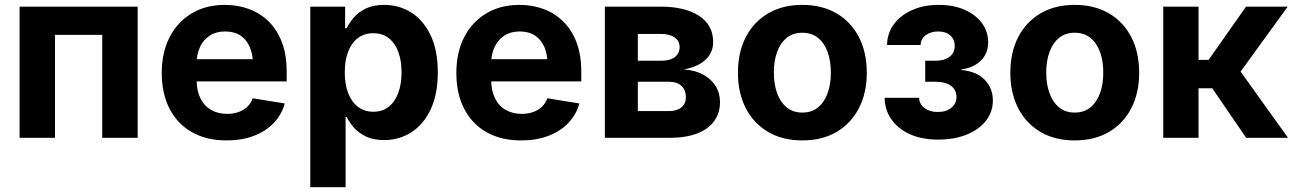

<svg xmlns="http://www.w3.org/2000/svg" viewBox="-20 -570 5350 794"><path d="M549.3 -542.5V0H402.8V-425.8H207.5V0H61V-542.5Z M917 10.7Q834 10.7 773.7 -23.4Q713.4 -57.6 681.2 -120.4Q648.9 -183.1 648.9 -268.6Q648.9 -352.5 681.2 -415.8Q713.4 -479 772.2 -514.4Q831.1 -549.8 910.2 -549.8Q963.9 -549.8 1010.3 -532.5Q1056.6 -515.1 1091.6 -480.7Q1126.5 -446.3 1146 -394.5Q1165.5 -342.8 1165.5 -273.9V-233.4H708V-325.2H1094.7L1026.4 -300.8Q1026.4 -343.3 1013.4 -374.3Q1000.5 -405.3 974.9 -422.6Q949.2 -439.9 911.1 -439.9Q873.5 -439.9 847.2 -422.6Q820.8 -405.3 806.9 -375.2Q793 -345.2 793 -306.6V-242.2Q793 -195.8 808.6 -163.8Q824.2 -131.8 853 -115.5Q881.8 -99.1 919.4 -99.1Q945.3 -99.1 966.6 -106.7Q987.8 -114.3 1002.7 -128.4Q1017.6 -142.6 1025.4 -163.6L1157.7 -142.1Q1145 -96.2 1112.3 -61.8Q1079.6 -27.3 1030 -8.3Q980.5 10.7 917 10.7Z M1263.2 204.1V-542.5H1407.2V-453.1H1413.6Q1424.3 -475.6 1443.4 -497.8Q1462.4 -520 1493.2 -534.9Q1523.9 -549.8 1568.8 -549.8Q1630.4 -549.8 1680.4 -518.3Q1730.5 -486.8 1760.5 -424.6Q1790.5 -362.3 1790.5 -270.5Q1790.5 -180.7 1761.2 -118.2Q1731.9 -55.7 1681.6 -23.2Q1631.3 9.3 1567.9 9.3Q1524.9 9.3 1494.4 -5.1Q1463.9 -19.5 1444.3 -41.5Q1424.8 -63.5 1413.6 -86.4H1409.2V204.1ZM1523.9 -107.9Q1561.5 -107.9 1587.6 -128.7Q1613.8 -149.4 1627.2 -186.3Q1640.6 -223.1 1640.6 -271Q1640.6 -318.8 1627.2 -355.2Q1613.8 -391.6 1587.9 -412.1Q1562 -432.6 1523.9 -432.6Q1486.3 -432.6 1460 -412.6Q1433.6 -392.6 1419.7 -356.4Q1405.8 -320.3 1405.8 -271Q1405.8 -222.2 1419.7 -185.5Q1433.6 -148.9 1460.2 -128.4Q1486.8 -107.9 1523.9 -107.9Z M2135.3 10.7Q2052.2 10.7 1991.9 -23.4Q1931.6 -57.6 1899.4 -120.4Q1867.2 -183.1 1867.2 -268.6Q1867.2 -352.5 1899.4 -415.8Q1931.6 -479 1990.5 -514.4Q2049.3 -549.8 2128.4 -549.8Q2182.1 -549.8 2228.5 -532.5Q2274.9 -515.1 2309.8 -480.7Q2344.7 -446.3 2364.3 -394.5Q2383.8 -342.8 2383.8 -273.9V-233.4H1926.3V-325.2H2313L2244.6 -300.8Q2244.6 -343.3 2231.7 -374.3Q2218.8 -405.3 2193.1 -422.6Q2167.5 -439.9 2129.4 -439.9Q2091.8 -439.9 2065.4 -422.6Q2039.1 -405.3 2025.1 -375.2Q2011.2 -345.2 2011.2 -306.6V-242.2Q2011.2 -195.8 2026.9 -163.8Q2042.5 -131.8 2071.3 -115.5Q2100.1 -99.1 2137.7 -99.1Q2163.6 -99.1 2184.8 -106.7Q2206.1 -114.3 2220.9 -128.4Q2235.8 -142.6 2243.7 -163.6L2376 -142.1Q2363.3 -96.2 2330.6 -61.8Q2297.9 -27.3 2248.3 -8.3Q2198.7 10.7 2135.3 10.7Z M2481.4 0V-542.5H2712.4Q2812.5 -542.5 2870.8 -504.6Q2929.2 -466.8 2929.2 -396Q2929.2 -352.5 2897.5 -322.8Q2865.7 -293 2807.6 -282.7Q2855 -279.8 2888.4 -261.2Q2921.9 -242.7 2939.7 -213.6Q2957.5 -184.6 2957.5 -148.4Q2957.5 -102.5 2933.3 -69.1Q2909.2 -35.6 2862.3 -17.8Q2815.4 0 2748.5 0ZM2617.7 -110.8H2747.6Q2779.8 -110.8 2798.1 -126.2Q2816.4 -141.6 2816.4 -168Q2816.4 -197.8 2798.1 -214.8Q2779.8 -231.9 2747.6 -231.9H2617.7ZM2617.7 -318.8H2715.8Q2751 -318.8 2770.8 -334Q2790.5 -349.1 2790.5 -375Q2790.5 -400.9 2769.8 -415.3Q2749 -429.7 2712.4 -429.7H2617.7Z M3297.9 10.7Q3216.3 10.7 3156.5 -24.4Q3096.7 -59.6 3064.2 -122.6Q3031.7 -185.5 3031.7 -269Q3031.7 -353.5 3064.2 -416.5Q3096.7 -479.5 3156.5 -514.6Q3216.3 -549.8 3297.9 -549.8Q3379.9 -549.8 3439.7 -514.6Q3499.5 -479.5 3532 -416.5Q3564.5 -353.5 3564.5 -269Q3564.5 -185.5 3532 -122.6Q3499.5 -59.6 3439.7 -24.4Q3379.9 10.7 3297.9 10.7ZM3297.9 -104.5Q3336.9 -104.5 3363 -126Q3389.2 -147.5 3402.6 -184.8Q3416 -222.2 3416 -269.5Q3416 -317.9 3402.6 -355Q3389.2 -392.1 3363 -413.3Q3336.9 -434.6 3297.9 -434.6Q3259.3 -434.6 3233.2 -413.3Q3207 -392.1 3193.6 -355Q3180.2 -317.9 3180.2 -269.5Q3180.2 -222.2 3193.6 -184.8Q3207 -147.5 3233.2 -126Q3259.3 -104.5 3297.9 -104.5Z M3859.9 7.3Q3791 7.3 3741.5 -15.6Q3691.9 -38.6 3665.3 -77.9Q3638.7 -117.2 3638.2 -165.5H3780.8Q3781.7 -139.2 3803.5 -123Q3825.2 -106.9 3857.9 -106.9Q3893.1 -106.9 3914.3 -124.5Q3935.5 -142.1 3935.5 -168.5Q3935.5 -198.2 3912.6 -215.1Q3889.6 -231.9 3849.1 -231.9H3806.2V-318.8H3849.1Q3884.8 -318.8 3906.5 -335Q3928.2 -351.1 3928.2 -380.4Q3928.2 -406.7 3909.9 -423.3Q3891.6 -439.9 3860.4 -439.9Q3829.6 -439.9 3808.6 -424.8Q3787.6 -409.7 3787.1 -383.8H3648.4Q3648.9 -432.1 3676.3 -469.5Q3703.6 -506.8 3751.7 -528.3Q3799.8 -549.8 3862.3 -549.8Q3923.3 -549.8 3969.2 -529.5Q4015.1 -509.3 4040.8 -474.4Q4066.4 -439.5 4066.4 -395Q4066.4 -347.7 4034.9 -318.1Q4003.4 -288.6 3955.6 -283.2V-280.8Q4020.5 -273.9 4053.2 -239Q4085.9 -204.1 4085.9 -154.3Q4085.9 -107.4 4057.4 -70.8Q4028.8 -34.2 3977.8 -13.4Q3926.8 7.3 3859.9 7.3Z M4424.3 10.7Q4342.8 10.7 4283 -24.4Q4223.1 -59.6 4190.7 -122.6Q4158.2 -185.5 4158.2 -269Q4158.2 -353.5 4190.7 -416.5Q4223.1 -479.5 4283 -514.6Q4342.8 -549.8 4424.3 -549.8Q4506.3 -549.8 4566.2 -514.6Q4626 -479.5 4658.4 -416.5Q4690.9 -353.5 4690.9 -269Q4690.9 -185.5 4658.4 -122.6Q4626 -59.6 4566.2 -24.4Q4506.3 10.7 4424.3 10.7ZM4424.3 -104.5Q4463.4 -104.5 4489.5 -126Q4515.6 -147.5 4529.1 -184.8Q4542.5 -222.2 4542.5 -269.5Q4542.5 -317.9 4529.1 -355Q4515.6 -392.1 4489.5 -413.3Q4463.4 -434.6 4424.3 -434.6Q4385.7 -434.6 4359.6 -413.3Q4333.5 -392.1 4320.1 -355Q4306.6 -317.9 4306.6 -269.5Q4306.6 -222.2 4320.1 -184.8Q4333.5 -147.5 4359.6 -126Q4385.7 -104.5 4424.3 -104.5Z M4790.5 0V-542.5H4936.5V-322.3H4978L5132.8 -542.5H5305.2L5110.4 -273.9L5306.6 0H5133.3L4993.2 -205.1H4936.5V0Z"/></svg>

Font: Inter 16pt
Style: Bold
Weight: 700
Version: Version 4.001;git-66647c0bb